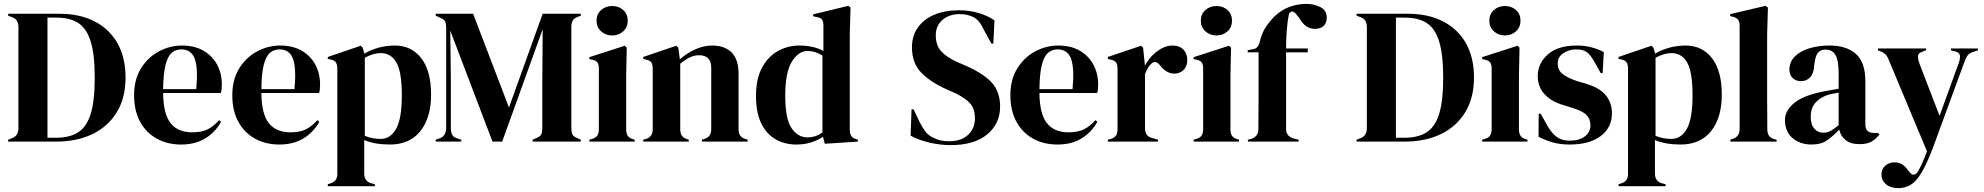

<svg xmlns="http://www.w3.org/2000/svg" viewBox="-20 -731 10242 991"><path d="M22 0V-10L43 -18Q75 -31 75 -69V-591Q75 -631 43 -642L22 -650V-660H286Q392 -660 468.5 -620.5Q545 -581 586.5 -507.5Q628 -434 628 -331Q628 -226 583 -152Q538 -78 457.5 -39Q377 0 268 0ZM225 -20H268Q340 -20 384 -48.5Q428 -77 448.5 -144.5Q469 -212 469 -330Q469 -448 448.5 -515.5Q428 -583 385 -611.5Q342 -640 272 -640H225Z M919 -496Q984 -496 1030 -469.5Q1076 -443 1100.5 -397.5Q1125 -352 1125 -294Q1125 -283 1124 -271.5Q1123 -260 1120 -251H822Q823 -143 860.5 -95.5Q898 -48 972 -48Q1022 -48 1053 -64Q1084 -80 1111 -111L1121 -102Q1090 -47 1038.5 -16Q987 15 915 15Q844 15 789 -15.5Q734 -46 703 -103Q672 -160 672 -239Q672 -321 708 -378.5Q744 -436 800.5 -466Q857 -496 919 -496ZM916 -476Q887 -476 866.5 -458.5Q846 -441 834.5 -396.5Q823 -352 822 -271H993Q1003 -380 985 -428Q967 -476 916 -476Z M1426 -496Q1491 -496 1537 -469.5Q1583 -443 1607.5 -397.5Q1632 -352 1632 -294Q1632 -283 1631 -271.5Q1630 -260 1627 -251H1329Q1330 -143 1367.5 -95.5Q1405 -48 1479 -48Q1529 -48 1560 -64Q1591 -80 1618 -111L1628 -102Q1597 -47 1545.5 -16Q1494 15 1422 15Q1351 15 1296 -15.5Q1241 -46 1210 -103Q1179 -160 1179 -239Q1179 -321 1215 -378.5Q1251 -436 1307.5 -466Q1364 -496 1426 -496ZM1423 -476Q1394 -476 1373.5 -458.5Q1353 -441 1341.5 -396.5Q1330 -352 1329 -271H1500Q1510 -380 1492 -428Q1474 -476 1423 -476Z M1672 230V220L1684 216Q1721 206 1721 168V-376Q1721 -398 1713.5 -409Q1706 -420 1686 -424L1672 -427V-437L1842 -495L1852 -485L1861 -454Q1894 -474 1934.5 -485Q1975 -496 2018 -496Q2104 -496 2154.5 -430.5Q2205 -365 2205 -243Q2205 -123 2149.5 -54Q2094 15 1993 15Q1914 15 1860 -8V165Q1860 205 1896 215L1915 220V230ZM1945 -14Q1995 -14 2024.5 -66Q2054 -118 2054 -239Q2054 -360 2026 -408.5Q1998 -457 1945 -457Q1908 -457 1863 -433V-30Q1901 -14 1945 -14Z M2229 0V-10L2249 -17Q2283 -28 2283 -74V-586Q2283 -606 2278.5 -618Q2274 -630 2255 -638L2229 -650V-660H2422L2607 -176L2781 -660H2978V-650L2962 -644Q2943 -637 2936 -624.5Q2929 -612 2929 -592V-69Q2929 -49 2934 -38Q2939 -27 2958 -19L2978 -10V0H2729V-10L2750 -19Q2769 -27 2774 -38Q2779 -49 2779 -69V-294L2781 -580L2572 0H2522L2304 -573L2307 -324V-72Q2307 -50 2313.5 -36.5Q2320 -23 2339 -17L2361 -10V0Z M3140 -548Q3106 -548 3082.5 -569.5Q3059 -591 3059 -624Q3059 -658 3082.5 -679Q3106 -700 3140 -700Q3174 -700 3197 -679Q3220 -658 3220 -624Q3220 -591 3197 -569.5Q3174 -548 3140 -548ZM3022 0V-10L3036 -14Q3056 -20 3063.5 -32Q3071 -44 3071 -64V-377Q3071 -398 3063.5 -408.5Q3056 -419 3036 -423L3022 -426V-436L3205 -495L3215 -485L3212 -343V-63Q3212 -43 3219.5 -31Q3227 -19 3246 -13L3256 -10V0Z M3300 0V-10L3314 -14Q3349 -24 3349 -63V-376Q3349 -398 3342 -408.5Q3335 -419 3315 -423L3300 -427V-437L3471 -495L3481 -485L3489 -425Q3524 -456 3568 -476Q3612 -496 3655 -496Q3721 -496 3756.5 -460Q3792 -424 3792 -350V-62Q3792 -23 3830 -13L3839 -10V0H3603V-10L3616 -14Q3651 -25 3651 -63V-382Q3651 -446 3587 -446Q3543 -446 3491 -402V-62Q3491 -23 3526 -13L3535 -10V0Z M4090 15Q4031 15 3984 -11.5Q3937 -38 3909.5 -93.5Q3882 -149 3882 -236Q3882 -324 3913 -381.5Q3944 -439 3995 -467.5Q4046 -496 4106 -496Q4141 -496 4173 -489Q4205 -482 4230 -468V-598Q4230 -619 4223.5 -629Q4217 -639 4196 -643L4177 -647V-657L4359 -701L4370 -692L4366 -552V-63Q4366 -43 4373 -30.5Q4380 -18 4399 -13L4408 -10V0L4237 11L4228 -25Q4201 -7 4166.5 4Q4132 15 4090 15ZM4148 -22Q4190 -22 4225 -47V-444Q4188 -468 4149 -468Q4101 -468 4067 -412.5Q4033 -357 4033 -238Q4033 -119 4065 -70.5Q4097 -22 4148 -22Z M4887 18Q4832 18 4775 4.5Q4718 -9 4680 -31L4685 -167H4695L4726 -102Q4740 -74 4756 -52.5Q4772 -31 4800 -19Q4820 -9 4838.5 -5.5Q4857 -2 4880 -2Q4941 -2 4976.5 -35Q5012 -68 5012 -120Q5012 -169 4988 -196.5Q4964 -224 4911 -250L4870 -268Q4784 -306 4735.5 -355.5Q4687 -405 4687 -487Q4687 -546 4717.5 -589Q4748 -632 4802.5 -655Q4857 -678 4930 -678Q4983 -678 5030.5 -664Q5078 -650 5113 -626L5107 -506H5097L5056 -581Q5039 -616 5022 -630.5Q5005 -645 4983 -651Q4970 -655 4959 -656.5Q4948 -658 4931 -658Q4880 -658 4845 -628.5Q4810 -599 4810 -549Q4810 -498 4837 -467.5Q4864 -437 4916 -413L4962 -393Q5058 -351 5100 -303.5Q5142 -256 5142 -181Q5142 -93 5075.5 -37.5Q5009 18 4887 18Z M5442 -496Q5507 -496 5553 -469.5Q5599 -443 5623.5 -397.5Q5648 -352 5648 -294Q5648 -283 5647 -271.5Q5646 -260 5643 -251H5345Q5346 -143 5383.5 -95.5Q5421 -48 5495 -48Q5545 -48 5576 -64Q5607 -80 5634 -111L5644 -102Q5613 -47 5561.5 -16Q5510 15 5438 15Q5367 15 5312 -15.5Q5257 -46 5226 -103Q5195 -160 5195 -239Q5195 -321 5231 -378.5Q5267 -436 5323.5 -466Q5380 -496 5442 -496ZM5439 -476Q5410 -476 5389.5 -458.5Q5369 -441 5357.5 -396.5Q5346 -352 5345 -271H5516Q5526 -380 5508 -428Q5490 -476 5439 -476Z M5698 0V-10L5713 -14Q5733 -20 5740.5 -32Q5748 -44 5748 -63V-376Q5748 -398 5740.5 -408.5Q5733 -419 5713 -423L5698 -427V-437L5870 -495L5880 -485L5889 -399V-391Q5903 -419 5925.5 -442.5Q5948 -466 5975.5 -481Q6003 -496 6030 -496Q6068 -496 6088 -475Q6108 -454 6108 -422Q6108 -388 6088.5 -369.5Q6069 -351 6042 -351Q6000 -351 5968 -393L5966 -395Q5956 -409 5943 -410.5Q5930 -412 5919 -398Q5909 -389 5902.5 -376.5Q5896 -364 5890 -348V-69Q5890 -29 5925 -19L5957 -10V0Z M6259 -548Q6225 -548 6201.5 -569.5Q6178 -591 6178 -624Q6178 -658 6201.5 -679Q6225 -700 6259 -700Q6293 -700 6316 -679Q6339 -658 6339 -624Q6339 -591 6316 -569.5Q6293 -548 6259 -548ZM6141 0V-10L6155 -14Q6175 -20 6182.5 -32Q6190 -44 6190 -64V-377Q6190 -398 6182.5 -408.5Q6175 -419 6155 -423L6141 -426V-436L6324 -495L6334 -485L6331 -343V-63Q6331 -43 6338.5 -31Q6346 -19 6365 -13L6375 -10V0Z M6421 0V-10L6434 -13Q6453 -18 6464 -30.5Q6475 -43 6475 -63Q6475 -100 6475.5 -136.5Q6476 -173 6476 -210V-461H6420V-472L6442 -476Q6462 -478 6471 -490Q6480 -502 6484 -523Q6494 -562 6513.5 -591.5Q6533 -621 6558 -646Q6596 -682 6638.5 -696.5Q6681 -711 6722 -711Q6762 -711 6795 -694.5Q6828 -678 6828 -640Q6828 -613 6812 -597.5Q6796 -582 6767 -582Q6743 -582 6723 -595Q6703 -608 6684 -641L6670 -658Q6659 -672 6648 -671.5Q6637 -671 6632 -655Q6625 -620 6621.5 -573Q6618 -526 6618 -481H6730V-461H6618V-65Q6618 -27 6658 -16L6683 -10V0Z M6982 0V-10L7003 -18Q7035 -31 7035 -69V-591Q7035 -631 7003 -642L6982 -650V-660H7246Q7352 -660 7428.5 -620.5Q7505 -581 7546.5 -507.5Q7588 -434 7588 -331Q7588 -226 7543 -152Q7498 -78 7417.5 -39Q7337 0 7228 0ZM7185 -20H7228Q7300 -20 7344 -48.5Q7388 -77 7408.5 -144.5Q7429 -212 7429 -330Q7429 -448 7408.5 -515.5Q7388 -583 7345 -611.5Q7302 -640 7232 -640H7185Z M7748 -548Q7714 -548 7690.5 -569.5Q7667 -591 7667 -624Q7667 -658 7690.5 -679Q7714 -700 7748 -700Q7782 -700 7805 -679Q7828 -658 7828 -624Q7828 -591 7805 -569.5Q7782 -548 7748 -548ZM7630 0V-10L7644 -14Q7664 -20 7671.5 -32Q7679 -44 7679 -64V-377Q7679 -398 7671.5 -408.5Q7664 -419 7644 -423L7630 -426V-436L7813 -495L7823 -485L7820 -343V-63Q7820 -43 7827.5 -31Q7835 -19 7854 -13L7864 -10V0Z M8081 15Q8032 15 7993 3.5Q7954 -8 7921 -25L7922 -144H7932L7966 -84Q7988 -44 8014.5 -24.5Q8041 -5 8082 -5Q8130 -5 8159.5 -26.5Q8189 -48 8189 -84Q8189 -117 8168 -138Q8147 -159 8090 -176L8048 -189Q7987 -207 7952 -245Q7917 -283 7917 -338Q7917 -404 7969 -450Q8021 -496 8118 -496Q8157 -496 8191.5 -487.5Q8226 -479 8258 -462L8252 -354H8242L8207 -416Q8188 -449 8169.5 -462.5Q8151 -476 8114 -476Q8080 -476 8050 -457Q8020 -438 8020 -403Q8020 -369 8045.5 -349Q8071 -329 8121 -312L8166 -299Q8238 -277 8269 -238.5Q8300 -200 8300 -146Q8300 -73 8242.5 -29Q8185 15 8081 15Z M8334 230V220L8346 216Q8383 206 8383 168V-376Q8383 -398 8375.5 -409Q8368 -420 8348 -424L8334 -427V-437L8504 -495L8514 -485L8523 -454Q8556 -474 8596.5 -485Q8637 -496 8680 -496Q8766 -496 8816.5 -430.5Q8867 -365 8867 -243Q8867 -123 8811.5 -54Q8756 15 8655 15Q8576 15 8522 -8V165Q8522 205 8558 215L8577 220V230ZM8607 -14Q8657 -14 8686.5 -66Q8716 -118 8716 -239Q8716 -360 8688 -408.5Q8660 -457 8607 -457Q8570 -457 8525 -433V-30Q8563 -14 8607 -14Z M8911 0V-10L8923 -14Q8959 -26 8959 -64V-599Q8959 -619 8951 -629.5Q8943 -640 8923 -645L8910 -648V-658L9093 -701L9105 -692L9101 -552V-210Q9101 -173 9101.5 -136.5Q9102 -100 9102 -64Q9102 -44 9110 -31.5Q9118 -19 9137 -13L9150 -10V0Z M9330 15Q9272 15 9232.5 -18Q9193 -51 9193 -113Q9193 -160 9241 -199.5Q9289 -239 9392 -259Q9408 -262 9428 -265.5Q9448 -269 9470 -273V-352Q9470 -420 9453.5 -447.5Q9437 -475 9402 -475Q9378 -475 9364 -459.5Q9350 -444 9346 -406L9344 -395Q9342 -352 9323 -332Q9304 -312 9276 -312Q9250 -312 9233 -328Q9216 -344 9216 -371Q9216 -412 9244.5 -440Q9273 -468 9320 -482Q9367 -496 9422 -496Q9511 -496 9559.5 -452.5Q9608 -409 9608 -311V-90Q9608 -45 9650 -45H9672L9681 -37Q9662 -13 9639.5 0Q9617 13 9576 13Q9532 13 9506.5 -7.5Q9481 -28 9473 -62Q9443 -30 9411.5 -7.5Q9380 15 9330 15ZM9391 -46Q9411 -46 9428.5 -55.5Q9446 -65 9470 -85V-253Q9460 -251 9450 -249Q9440 -247 9427 -245Q9381 -233 9353.5 -204.5Q9326 -176 9326 -128Q9326 -87 9345 -66.5Q9364 -46 9391 -46Z M9778 240Q9738 240 9714.5 220Q9691 200 9691 169Q9691 141 9711 124Q9731 107 9756 107Q9781 107 9798 117.5Q9815 128 9828 148L9835 156Q9857 186 9879 155Q9888 140 9899.5 115.5Q9911 91 9926 50L9732 -414Q9725 -433 9717 -444.5Q9709 -456 9691 -464L9673 -471V-481H9922V-472L9902 -464Q9880 -457 9879.5 -441.5Q9879 -426 9887 -403L9991 -133L10090 -406Q10098 -429 10096 -444.5Q10094 -460 10071 -466L10050 -471V-481H10189V-471L10167 -464Q10144 -457 10135 -444Q10126 -431 10118 -408L9957 31Q9918 136 9879 188Q9840 240 9778 240Z"/></svg>

Font: DeepMind Serif Display
Style: Regular
Weight: 400
Designer: Frank Grießhammer / Modifications: Colophon Foundry
Foundry: Colophon Foundry
Version: Version 5.003; ttfautohint (v1.8.2)